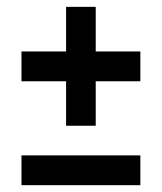

<svg xmlns="http://www.w3.org/2000/svg" viewBox="-20 -543 475 563"><path d="M391.6 -392.1V-304.7H260.7V-174.3H173.8V-304.7H43V-392.1H173.8V-522.9H260.7V-392.1ZM43 -87.4H391.6V0H43Z"/></svg>

Font: Qaz
Style: Regular
Weight: 400
Designer: GGBotNet
Foundry: f0n7
Version: 0.70